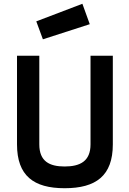

<svg xmlns="http://www.w3.org/2000/svg" viewBox="-20 -987 682 1016"><path d="M188 -223V-692H70V-223C70 -57 158 9 322 9C488 9 577 -57 577 -223V-692H459V-223C459 -134 404 -106 322 -106C242 -106 188 -133 188 -223ZM172 -874 207 -779 455 -859 416 -967Z"/></svg>

Font: TitilliumText22L
Style: 800 wt
Weight: 800
Designer: Campivisivi
Foundry: Campivisivi
Version: 1.000